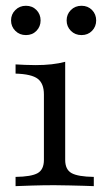

<svg xmlns="http://www.w3.org/2000/svg" viewBox="-20 -635 363 655"><path d="M33.1 0V-31.5Q87.1 -32.3 108.5 -44.4Q129.8 -56.5 129.8 -89.5V-312.9Q129.8 -350 108.9 -366.1Q87.9 -382.3 33.1 -383.9V-415.3Q47.6 -414.5 65.3 -413.7Q83.1 -412.9 101.6 -412.9Q130.6 -412.9 156 -415.7Q181.5 -418.5 202.4 -424.2V-89.5Q202.4 -56.5 224.2 -44.4Q246 -32.3 300 -31.5V0Q287.1 -0.8 264.9 -1.2Q242.7 -1.6 216.9 -2.4Q191.1 -3.2 165.3 -3.2Q127.4 -3.2 89.5 -2Q51.6 -0.8 33.1 0ZM258.1 -515.3Q236.3 -515.3 221.8 -529.8Q207.3 -544.4 207.3 -565.3Q207.3 -586.3 221.8 -600.8Q236.3 -615.3 258.1 -615.3Q279.8 -615.3 294 -600.8Q308.1 -586.3 308.1 -565.3Q308.1 -544.4 294 -529.8Q279.8 -515.3 258.1 -515.3ZM68.5 -515.3Q46.8 -515.3 32.3 -529.8Q17.7 -544.4 17.7 -565.3Q17.7 -586.3 32.3 -600.8Q46.8 -615.3 68.5 -615.3Q90.3 -615.3 104.4 -600.8Q118.5 -586.3 118.5 -565.3Q118.5 -544.4 104.4 -529.8Q90.3 -515.3 68.5 -515.3Z"/></svg>

Font: Playfair 12pt Light
Style: Regular
Weight: 300
Designer: Claus Eggers Sørensen
Foundry: Claus Eggers Sørensen
Version: Version 2.000;gftools[0.9.28]